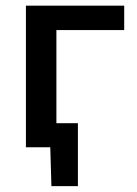

<svg xmlns="http://www.w3.org/2000/svg" viewBox="-20 -517 480 674"><path d="M71 0V-497H416V-411.5H178V-84.5H253.5V136.5H160.5L156.5 0Z"/></svg>

Font: Heraclito Medium
Style: Regular
Weight: 500
Designer: Kostas Bartsokas (font) & Cristiano Sobral (main changes)
Foundry: Kostas Bartsokas (font) & Cristiano Sobral (main changes)
Version: Version 1.00;July 8, 2020;FontCreator 13.0.0.2655 64-bit